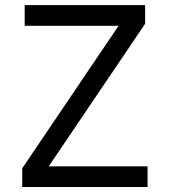

<svg xmlns="http://www.w3.org/2000/svg" viewBox="-20 -743 675 763"><path d="M118.2 0 556.6 -648.4 506.8 -722.7 68.4 -74.2ZM142.6 -82 68.4 -74.2V0Q158.7 0 238 0Q317.4 0 396.7 0Q476.1 0 566.4 0V-82ZM78.1 -722.7V-640.6H481.4L556.6 -648.4V-722.7Q466.3 -722.7 391.8 -722.7Q317.4 -722.7 242.9 -722.7Q168.5 -722.7 78.1 -722.7Z"/></svg>

Font: Giphurs
Style: Regular
Weight: 400
Version: Version 2.010